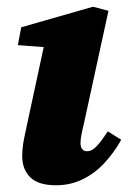

<svg xmlns="http://www.w3.org/2000/svg" viewBox="-20 -534 382 570"><path d="M46 -70Q46 -96 52 -125Q58 -154 63 -177L116 -423L152 -391L33 -400L43 -453L256 -514L302 -502L228 -162Q224 -146 221.5 -132.5Q219 -119 219 -109Q219 -98 224 -91.5Q229 -85 239 -85Q252 -85 265.5 -98.5Q279 -112 300 -144L340 -119Q318 -80 289.5 -49.5Q261 -19 225 -1.5Q189 16 146 16Q94 16 70 -7.5Q46 -31 46 -70Z"/></svg>

Font: Source Serif 4 ExtraBold
Style: Italic
Weight: 800
Italic angle: -12°
Designer: Frank Grießhammer
Foundry: Adobe Systems Incorporated
Version: Version 4.004;hotconv 1.0.116;makeotfexe 2.5.65601